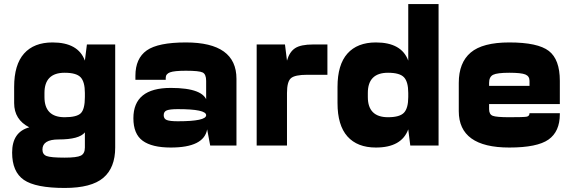

<svg xmlns="http://www.w3.org/2000/svg" viewBox="-20 -720 2840 950"><path d="M300 60Q231 60 210.5 52Q190 44 190 20Q190 -30 270 -30Q372 -30 400 -65V10Q400 40 380 50Q360 60 300 60ZM50 -290V-210Q50 -128 125 -90Q40 -67 40 35Q40 130 98 170Q156 210 300 210Q432 210 491 160Q550 110 550 10V-500H410L400 -420Q367 -510 240 -510Q148 -510 99 -455Q50 -400 50 -290ZM200 -240V-260Q200 -360 300 -360Q358 -360 379 -337.5Q400 -315 400 -260V-240Q400 -180 380 -160Q360 -140 300 -140Q200 -140 200 -240Z M650 -345V-325H800V-335Q800 -354 821 -362Q842 -370 900 -370Q965 -370 982.5 -361.5Q1000 -353 1000 -320V-220L1150 -250V-330Q1150 -510 900 -510Q762 -510 706 -470.5Q650 -431 650 -345ZM1150 -250H1000V-115L1005 -80L1020 0H1150ZM640 -135Q640 -57 686 -23.5Q732 10 825 10Q989 10 1005 -80L1000 -150Q1000 -120 860 -120Q821 -120 805.5 -126Q790 -132 790 -150Q790 -168 805.5 -174Q821 -180 860 -180Q1000 -180 1000 -150L1005 -215Q990 -285 825 -285Q640 -285 640 -135Z M1250 0H1400V-420L1390 -500H1250ZM1400 -420V-260Q1400 -316 1419.5 -333Q1439 -350 1500 -350H1600V-500H1530Q1468 -500 1440 -481.5Q1412 -463 1400 -420Z M2150 0V-700H2000V-80L2010 0ZM2000 -80V-240Q2000 -185 1979 -162.5Q1958 -140 1900 -140Q1800 -140 1800 -240V-250H1650V-210Q1650 -100 1699 -45Q1748 10 1840 10Q1967 10 2000 -80ZM1840 -510Q1748 -510 1699 -455Q1650 -400 1650 -290V-250H1800V-260Q1800 -360 1900 -360Q1958 -360 1979 -337.5Q2000 -315 2000 -260V-420Q1967 -510 1840 -510Z M2300 -205H2750V-295H2300ZM2750 -320Q2750 -426 2695.5 -468Q2641 -510 2500 -510Q2368 -510 2309 -460Q2250 -410 2250 -310V-250H2400V-310Q2400 -340 2420 -350Q2440 -360 2500 -360Q2559 -360 2579.5 -351.5Q2600 -343 2600 -320V-290H2750ZM2750 -155V-160H2600Q2600 -145 2585 -142.5Q2570 -140 2500 -140Q2436 -140 2418 -147Q2400 -154 2400 -180V-280L2250 -250V-170Q2250 10 2500 10Q2638 10 2694 -29.5Q2750 -69 2750 -155Z"/></svg>

Font: Millimetre
Style: Bold
Weight: 800
Designer: Jérémy Landes
Version: Version 1.0